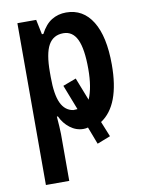

<svg xmlns="http://www.w3.org/2000/svg" viewBox="-88 -614 682 915"><g transform="rotate(-10 253.0 -156.5)"><path d="M282 8Q247 8 217.5 -14.5Q188 -37 172 -72H167Q169 -44 170.5 -23Q172 -2 172 13V240H59V-543H150L165 -471H172Q195 -515 226 -534Q257 -553 296 -553Q378 -553 423 -480Q468 -407 468 -271Q468 -74 370 -10L400 64L336 89L304 5Q294 8 282 8ZM266 -458Q217 -458 194 -417Q171 -376 171 -286V-262Q171 -178 190.5 -136.5Q210 -95 250 -89Q261 -89 270 -90L223 -211L287 -235L330 -125Q354 -180 354 -270Q354 -367 332.5 -412.5Q311 -458 266 -458Z"/></g></svg>

Font: Noto Sans ExtraCondensed SemiBold
Style: Regular
Weight: 600
Width: 2
Designer: Monotype Design Team
Foundry: Monotype Imaging Inc.
Version: Version 2.013; ttfautohint (v1.8.4.7-5d5b)